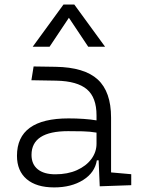

<svg xmlns="http://www.w3.org/2000/svg" viewBox="-20 -815 626 845"><path d="M418.9 4.9 414.1 -109.4H406.2Q397.5 -55.2 345.7 -22.7Q293.9 9.8 218.3 9.8Q140.1 9.8 97.4 -26.6Q54.7 -63 54.7 -129.4Q54.7 -293.9 281.7 -293.9Q316.4 -293.9 347.9 -291.7Q379.4 -289.6 404.8 -285.2V-307.1Q404.8 -386.2 362.3 -422.1Q319.8 -458 228 -460L118.2 -461.9L127.9 -522.5L224.6 -521Q351.6 -519 410.2 -465.1Q468.8 -411.1 468.8 -297.4V-56.2L557.6 -48.3V0ZM404.8 -231.4Q376 -236.3 343 -237.1Q310.1 -237.8 279.8 -237.8Q118.7 -237.8 118.7 -133.3Q118.7 -92.3 146 -70.1Q173.3 -47.9 223.6 -47.9Q277.8 -47.9 318.6 -66.2Q359.4 -84.5 382.1 -115.2Q404.8 -146 404.8 -182.6ZM124 -609.4 259.3 -794.9H307.1L442.4 -609.4H368.2L283.2 -736.8L198.2 -609.4Z"/></svg>

Font: CaskaydiaMono NF Light
Style: Regular
Weight: 300
Designer: Aaron Bell
Foundry: Saja Typeworks
Version: Version 2111.001; ttfautohint (v1.8.4);Nerd Fonts 3.1.1